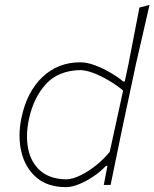

<svg xmlns="http://www.w3.org/2000/svg" viewBox="-20 -760 634 789"><path d="M252 9Q175.5 9 129.5 -30.8Q83.5 -70.5 68 -135.2Q52.5 -200 68 -275Q90.5 -383 154.5 -443.5Q218.5 -504 310 -504Q337.5 -504 370.8 -491.5Q404 -479 435 -460.8Q466 -442.5 486.5 -425H492.5L507.5 -494Q519.5 -556.5 531 -615.8Q542.5 -675 553 -729L594.5 -740Q580.5 -678.5 566.5 -618Q552.5 -557.5 538 -494L480 -221Q467.5 -160.5 456.8 -108.5Q446 -56.5 434.5 0H406.5L421.5 -78.5H415.5Q393 -54.5 363.2 -34.5Q333.5 -14.5 304 -2.8Q274.5 9 252 9ZM253 -23Q279.5 -24 311.5 -39.8Q343.5 -55.5 375 -80.8Q406.5 -106 431 -136L486 -388Q460 -409.5 428.2 -428.5Q396.5 -447.5 365.2 -459.5Q334 -471.5 310 -472Q219.5 -470 168.8 -414.5Q118 -359 99 -271Q84.5 -203.5 96 -147.5Q107.5 -91.5 146.5 -57.8Q185.5 -24 253 -23Z"/></svg>

Font: Commissioner Loud Thin
Style: Italic
Weight: 100
Italic angle: -12°
Designer: Kostas Bartsokas
Foundry: Kostas Bartsokas
Version: Version 1.000; ttfautohint (v1.8.3)